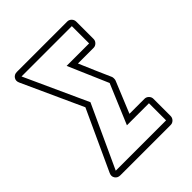

<svg xmlns="http://www.w3.org/2000/svg" viewBox="-199 -804 912 912"><g transform="rotate(-45 257.5 -347.5)"><path d="M184 -346 45 -651Q37 -668 46 -681.5Q55 -695 73 -695H411Q423 -695 432 -686Q441 -677 441 -664V-548Q441 -536 432 -527Q423 -518 411 -518H306Q323 -477 340.5 -437.5Q358 -398 375 -359Q377 -355 377 -346.5Q377 -338 375 -334L310 -176H411Q423 -176 432 -167Q441 -158 441 -146V-31Q441 -18 432 -9Q423 0 411 0H73Q55 0 46 -13.5Q37 -27 45 -44ZM73 -31H411V-146H263L347 -346L260 -548H411V-664H73L218 -346Z"/></g></svg>

Font: Lichte PostBus
Style: Regular
Weight: 400
Designer: Peter Wiegel
Version: Version 1.001